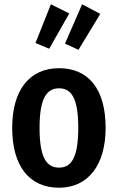

<svg xmlns="http://www.w3.org/2000/svg" viewBox="-20 -863 552 898"><path d="M218 -843 146 -662 210 -635 304 -800ZM364 -843 284 -659 347 -630 449 -798ZM256 -544C119 -544 37 -443 37 -265C37 -84 119 15 256 15C392 15 474 -91 474 -265C474 -449 392 -544 256 -544ZM256 -450C316 -450 346 -400 346 -265C346 -130 316 -79 256 -79C196 -79 165 -129 165 -265C165 -399 196 -450 256 -450Z"/></svg>

Font: Fira Sans Condensed Medium
Style: Regular
Weight: 500
Width: 3
Designer: Carrois Corporate & Edenspiekermann AG
Foundry: Carrois Corporate GbR & Edenspiekermann AG
Version: Version 4.202;PS 004.202;hotconv 1.0.88;makeotf.lib2.5.64775